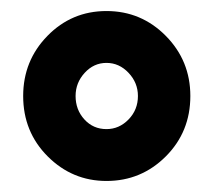

<svg xmlns="http://www.w3.org/2000/svg" viewBox="-20 -744 388 348"><path d="M173 -416Q236 -416 280.5 -460.5Q325 -505 325 -570Q325 -634 280.5 -679Q236 -724 173 -724Q110 -724 66 -679Q22 -634 22 -570Q22 -505 66.5 -460.5Q111 -416 173 -416ZM173 -630Q196 -630 213 -612Q230 -594 230 -570Q230 -545 213 -527.5Q196 -510 173 -510Q149 -510 133 -527.5Q117 -545 117 -570Q117 -594 133.5 -612Q150 -630 173 -630Z"/></svg>

Font: Noto Sans Display Condensed Black
Style: Regular
Weight: 900
Width: 3
Designer: Monotype Design team
Foundry: Monotype Imaging Inc.
Version: 1.000